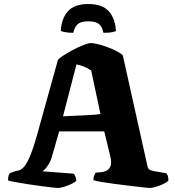

<svg xmlns="http://www.w3.org/2000/svg" viewBox="-20 -934 872 954"><path d="M266 0Q261 0 239.5 -2.5Q218 -5 187 -9Q156 -13 123.5 -18Q91 -23 63 -28Q35 -33 20 -37Q20 -66 30 -74L49 -81Q59 -85 70.5 -86.5Q82 -88 96 -101.5Q110 -115 126.5 -152Q143 -189 164 -263L268 -637Q276 -646 297 -659.5Q318 -673 344.5 -687Q371 -701 395 -710.5Q419 -720 432 -720Q447 -720 476.5 -712Q506 -704 537.5 -690.5Q569 -677 590 -660L713 -107Q716 -95 724 -90.5Q732 -86 744 -84L807 -73Q811 -66 813.5 -61.5Q816 -57 817 -37Q809 -28 791 -19.5Q773 -11 754 -5.5Q735 0 723 0Q718 0 691.5 -3Q665 -6 627.5 -10.5Q590 -15 551.5 -20Q513 -25 483.5 -30Q454 -35 444 -39Q444 -54 449.5 -64.5Q455 -75 455 -76L487 -79Q496 -80 508.5 -85.5Q521 -91 528.5 -107Q536 -123 528 -157L498 -281H274L236 -149Q232 -135 223 -120Q214 -105 204.5 -94.5Q195 -84 189 -83L347 -71Q349 -68 354 -58Q359 -48 359 -36Q352 -28 334 -19.5Q316 -11 297 -5.5Q278 0 266 0ZM293 -356Q374 -360 418 -362Q462 -364 479 -368L433 -584Q396 -608 360 -614ZM419 -914Q489 -914 521 -877.5Q553 -841 556 -780Q551 -777 537 -774Q523 -771 494 -771Q487 -804 470 -816Q453 -828 419 -828Q385 -828 368.5 -816Q352 -804 344 -771Q323 -771 305.5 -774Q288 -777 282 -780Q285 -841 317 -877.5Q349 -914 419 -914Z"/></svg>

Font: Texturina Black
Style: Regular
Weight: 900
Designer: Guillermo Torres Carreño
Foundry: Omnibus-Type
Version: Version 1.002; ttfautohint (v1.8.3)